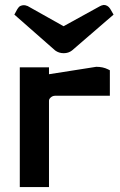

<svg xmlns="http://www.w3.org/2000/svg" viewBox="-20 -757 484 776"><path d="M203 -553 38 -698 50 -720Q56 -729 59 -731Q67 -736 77 -736Q83 -736 90 -733H91L237 -651L384 -732Q392 -736 395 -736Q397 -737 399 -737Q415 -737 425 -722L439 -698L271 -553Q257 -542 237.5 -542Q218 -542 203 -553ZM203 -370Q193 -370 185.5 -363.5Q178 -357 178 -350V-1H60V-485H178V-457L331 -481Q368 -487 369 -487Q396 -487 416 -477L424 -473V-370Z"/></svg>

Font: FifthLeg
Style: Bold
Weight: 700
Designer: Jakub Steiner
Version: Version 1.0